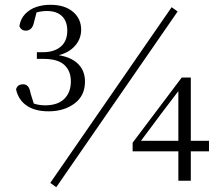

<svg xmlns="http://www.w3.org/2000/svg" viewBox="-20 -755 922 802"><path d="M183 -290Q127 -290 92 -313.5Q57 -337 47 -382Q51 -394 58.5 -398.5Q66 -403 76 -403Q88 -403 96 -395Q104 -387 108 -364L126 -307L100 -330Q117 -323 133 -319Q149 -315 168 -315Q221 -315 248.5 -342Q276 -369 276 -415Q276 -459 248.5 -484Q221 -509 163 -509H134V-537H160Q206 -537 233.5 -560Q261 -583 261 -627Q261 -666 239 -687.5Q217 -709 176 -709Q160 -709 144.5 -706Q129 -703 110 -696L136 -716L122 -662Q118 -643 109 -635Q100 -627 88 -627Q68 -627 61 -646Q66 -677 85.5 -697Q105 -717 132 -726Q159 -735 190 -735Q250 -735 284.5 -706Q319 -677 319 -631Q319 -588 287 -557Q255 -526 196 -519L193 -528Q263 -524 299 -494.5Q335 -465 335 -414Q335 -355 291 -322.5Q247 -290 183 -290ZM725 0V-140V-154V-384H718L749 -406L654 -281L560 -155L564 -179V-167H853V-123H534V-159L739 -431H777V0ZM215 27 190 9 697 -725 722 -707Z"/></svg>

Font: Noto Serif TC ExtraLight Light
Style: Regular
Weight: 300
Version: Version 2.003-H1;hotconv 1.1.1;makeotfexe 2.6.0